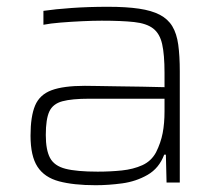

<svg xmlns="http://www.w3.org/2000/svg" viewBox="-20 -538 656 566"><path d="M262 8Q197 8 154 -3.5Q111 -15 90.5 -46.5Q70 -78 70 -138Q70 -195 83.5 -227Q97 -259 132 -272Q167 -285 230 -285Q242 -285 268 -284.5Q294 -284 328.5 -283.5Q363 -283 398.5 -282.5Q434 -282 465 -281V-323Q465 -377 458 -408Q451 -439 431.5 -454Q412 -469 375.5 -473Q339 -477 280 -477Q255 -477 222.5 -475.5Q190 -474 159 -471.5Q128 -469 108 -465V-506Q142 -511 191.5 -514.5Q241 -518 298 -518Q352 -518 389.5 -512.5Q427 -507 451 -494.5Q475 -482 488 -460.5Q501 -439 505.5 -406Q510 -373 510 -328V0H471L469 -82H464Q449 -42 415 -22.5Q381 -3 340.5 2.5Q300 8 262 8ZM268 -32Q305 -32 339 -35.5Q373 -39 399.5 -51Q426 -63 440 -89Q454 -117 459.5 -145.5Q465 -174 465 -210V-247H243Q192 -247 164 -239.5Q136 -232 125.5 -209.5Q115 -187 115 -140Q115 -96 127.5 -72.5Q140 -49 173 -40.5Q206 -32 268 -32Z"/></svg>

Font: Saira SemiExpanded ExtraLight
Style: Regular
Weight: 250
Width: 6
Designer: Hector Gatti with collaboration of the Omnibus-Type team
Foundry: Omnibus-Type
Version: Version 1.101